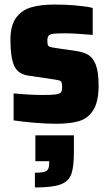

<svg xmlns="http://www.w3.org/2000/svg" viewBox="-20 -538 481 847"><path d="M40 -7V-126Q112 -119 168 -119Q209 -119 226 -121.5Q243 -124 248.5 -130.5Q254 -137 254 -154Q254 -169 251.5 -175Q249 -181 240 -183.5Q231 -186 209 -189L108 -204Q60 -210 43 -247Q26 -284 26 -362Q26 -425 50.5 -459Q75 -493 117 -505.5Q159 -518 223 -518Q267 -518 314 -514Q361 -510 389 -503V-384Q310 -391 267 -391Q231 -391 215.5 -389Q200 -387 194.5 -380.5Q189 -374 189 -360Q189 -345 191 -339.5Q193 -334 200 -331.5Q207 -329 227 -326L316 -313Q349 -308 369.5 -296Q390 -284 402.5 -252.5Q415 -221 415 -161Q415 -90 392 -53Q369 -16 329.5 -4Q290 8 228 8Q185 8 132 3.5Q79 -1 40 -7ZM197 184V173H136V59H306V132Q306 199 294.5 230.5Q283 262 247.5 275.5Q212 289 134 289V224Q173 224 185 216Q197 208 197 184Z"/></svg>

Font: Saira Semi Condensed ExtraBold
Style: Regular
Weight: 800
Width: 4
Designer: Hector Gatti with collaboration of the Omnibus-Type team
Foundry: Omnibus-Type
Version: Version 1.001; ttfautohint (v1.8)